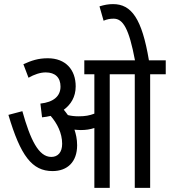

<svg xmlns="http://www.w3.org/2000/svg" viewBox="-20 -916 828 936"><path d="M356 -208C356 -238 350 -263 343 -284C353 -283 364 -282 374 -282C398 -282 419 -285 440 -292V0H515V-554H637V0H712V-554H788V-622H706C672 -825 621 -896 531 -896C508 -896 488 -892 465 -885L485 -815C501 -822 516 -825 534 -825C580 -825 609 -776 638 -622H391V-554H440V-362C417 -353 395 -349 364 -349C343 -349 327 -351 311 -355C304 -364 298 -373 291 -381C325 -406 349 -443 349 -495C349 -576 300 -632 213 -632C166 -632 134 -621 94 -603L119 -537C147 -553 176 -563 203 -563C249 -563 275 -538 275 -494C275 -447 241 -418 177 -411L185 -344C199 -345 213 -348 227 -351C258 -315 283 -268 283 -215C283 -173 262 -151 230 -151C168 -151 128 -235 89 -374L21 -356C80 -157 136 -82 236 -82C309 -82 356 -127 356 -208Z"/></svg>

Font: Noto Sans Devanagari UI ExtraCondensed
Style: Regular
Weight: 400
Width: 2
Designer: Jelle Bosma - Monotype Design Team
Foundry: Monotype Imaging Inc.
Version: Version 2.003